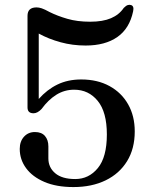

<svg xmlns="http://www.w3.org/2000/svg" viewBox="-20 -744 606 778"><path d="M60 -140.5Q60 -171 77.2 -190Q94.5 -209 121.5 -209Q148.5 -209 162.2 -193Q176 -177 176 -151V-102Q176 -65.5 203.8 -42Q231.5 -18.5 285 -18.5Q340 -18.5 376.5 -63Q413 -107.5 413 -199Q413 -290 376 -335.2Q339 -380.5 280.5 -380.5Q241 -380.5 208.2 -360Q175.5 -339.5 148.5 -302.5Q132 -285 116 -285Q91.5 -285 91.5 -308.5V-680Q91.5 -714 128 -714Q138 -714 149.2 -710.2Q160.5 -706.5 181.5 -695Q212.5 -679.5 252.8 -667.8Q293 -656 345.5 -656Q396.5 -656 429.8 -670.2Q463 -684.5 481.5 -712Q491 -721.5 498 -723.5Q505 -725.5 511 -723.5Q524 -719.5 519.5 -698.5Q505 -628.5 455.5 -594Q406 -559.5 327 -559.5Q274 -559.5 225.5 -572.8Q177 -586 137 -608V-343Q170.5 -381 212.8 -401.5Q255 -422 309 -422Q375 -422 423.8 -395.2Q472.5 -368.5 499.2 -321.2Q526 -274 526 -211.5Q526 -141.5 495 -91Q464 -40.5 408 -13.2Q352 14 277.5 14Q208.5 14 160 -6.8Q111.5 -27.5 85.8 -62.5Q60 -97.5 60 -140.5Z"/></svg>

Font: Fraunces 9pt
Style: Regular
Weight: 400
Version: Version 1.000;[b76b70a41]